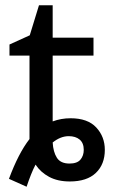

<svg xmlns="http://www.w3.org/2000/svg" viewBox="-20 -679 428 729"><path d="M14 0Q50 -97 92 -151V-468H16V-510L93 -545L128 -659H180V-536H335V-468H180V-218Q212 -230 248 -230Q313 -230 345.5 -195Q378 -160 378 -110Q378 -55 344 -22.5Q310 10 245 10Q199 10 166.5 -7.5Q134 -25 115 -54Q106 -37 97.5 -15.5Q89 6 81 30ZM244 -58Q273 -58 285.5 -73Q298 -88 298 -110Q298 -136 282.5 -149Q267 -162 241 -162Q210 -162 180 -138Q182 -102 196 -80Q210 -58 244 -58Z"/></svg>

Font: RS Noto Sans
Style: Regular
Weight: 400
Designer: Monotype Design Team
Foundry: Monotype Imaging Inc.
Version: Version 3.10